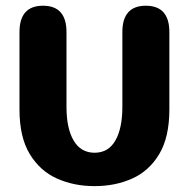

<svg xmlns="http://www.w3.org/2000/svg" viewBox="-20 -639 659 670"><path d="M310 10.5Q238 10.5 178.8 -16Q119.5 -42.5 83.8 -101.5Q48 -160.5 48 -257V-527Q48 -619 130 -619Q212 -619 212 -527V-266Q212 -191 237 -148.5Q262 -106 310 -106Q358 -106 382.5 -148.5Q407 -191 407 -266V-527Q407 -619 489 -619Q571 -619 571 -527V-257Q571 -160.5 535.8 -101.5Q500.5 -42.5 441.5 -16Q382.5 10.5 310 10.5Z"/></svg>

Font: Sono Monospace
Style: Bold
Weight: 700
Designer: Tyler Finck
Foundry: Tyler Finck
Version: Version 2.112